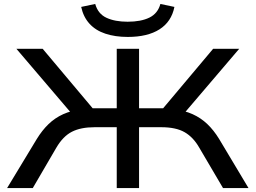

<svg xmlns="http://www.w3.org/2000/svg" viewBox="-20 -952 1294 972"><path d="M16 0 166 -248Q193 -292 225.5 -323.5Q258 -355 300 -374Q342 -393 398 -399L353 -365L63 -705H196L465 -385L434 -404H571V-705H684V-404H821L790 -385L1059 -705H1191L901 -365L858 -399Q913 -393 955 -374Q997 -355 1029.5 -324Q1062 -293 1089 -249L1238 0H1109L989 -204Q959 -257 915 -282.5Q871 -308 796 -308H684V0H571V-308H459Q389 -308 344 -285Q299 -262 265 -204L146 0ZM627 -765Q563 -765 513.5 -781.5Q464 -798 433 -832Q402 -866 391 -917L462 -932Q476 -882 519 -862Q562 -842 626 -842Q694 -842 736.5 -863Q779 -884 792 -932L863 -917Q848 -842 787.5 -803.5Q727 -765 627 -765Z"/></svg>

Font: Nunito Sans 7pt Expanded Medium
Style: Regular
Weight: 500
Width: 7
Designer: Vernon Adams
Foundry: Vernon Adams
Version: Version 3.101;gftools[0.9.27]